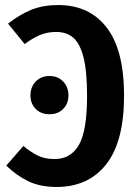

<svg xmlns="http://www.w3.org/2000/svg" viewBox="-20 -728 545 763"><path d="M473 -348Q473 -165 402 -75Q331 15 205 15Q140 15 93 -7.5Q46 -30 5 -70L73 -148Q104 -122 131.5 -109Q159 -96 197 -96Q261 -96 293.5 -152Q326 -208 326 -347Q326 -444 312 -499.5Q298 -555 271.5 -578Q245 -601 203 -601Q169 -601 140.5 -589.5Q112 -578 78 -553L12 -634Q59 -671 105.5 -689.5Q152 -708 211 -708Q335 -708 404 -618.5Q473 -529 473 -348ZM252 -349Q252 -316 231 -295Q210 -274 177 -274Q143 -274 122 -295Q101 -316 101 -349Q101 -382 122 -404Q143 -426 177 -426Q210 -426 231 -404Q252 -382 252 -349Z"/></svg>

Font: Fira Sans Extra Condensed SemiBold
Style: Regular
Weight: 600
Width: 1
Designer: Carrois Corporate & Edenspiekermann AG
Foundry: Carrois Corporate GbR & Edenspiekermann AG
Version: Version 4.203